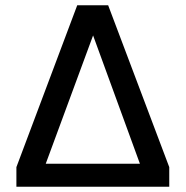

<svg xmlns="http://www.w3.org/2000/svg" viewBox="-20 -706 702 726"><path d="M42 0V-74L272 -686H389L620 -74V0ZM153 -87H509L332 -572Z"/></svg>

Font: Chivo SemiBold
Style: Regular
Weight: 600
Designer: Hector Gatti
Foundry: Omnibus-Type
Version: Version 2.002